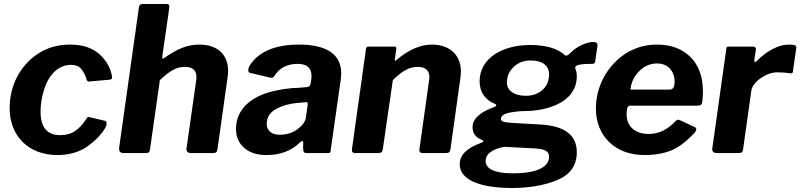

<svg xmlns="http://www.w3.org/2000/svg" viewBox="-20 -762 3985 956"><path d="M330 -540C271 -540 218 -526 173 -497C81 -439 28 -336 28 -224C28 -84 123 10 265 10C326 10 377 -5 418 -35C459 -65 490 -98 509 -134L511 -146C511 -155 508 -160 501 -161L420 -180C418 -180 416 -179 414 -176C374 -115 339 -89 279 -89C216 -89 182 -127 182 -206C182 -240 187 -275 198 -311C219 -383 266 -439 333 -439C376 -439 389 -420 408 -377C411 -363 415 -356 421 -356H422L523 -365C535 -366 538 -369 538 -377V-380C531 -424 509 -462 474 -493C439 -524 391 -540 330 -540Z M701 0C721 0 724 -2 727 -19L776 -363C824 -408 857 -429 900 -429C939 -429 958 -412 958 -379C958 -372 958 -367 957 -363L909 -25C909 -23 908 -21 908 -19C908 -10 915 0 928 0H1039C1056 0 1060 -3 1063 -20L1113 -376C1115 -387 1116 -398 1116 -407C1116 -490 1064 -540 972 -540C916 -540 865 -521 796 -472C794 -471 792 -470 791 -470C789 -470 788 -472 788 -475V-480L823 -724C823 -726 823 -727 823 -729C823 -737 821 -742 810 -742H690C680 -742 674 -737 672 -728L573 -25C573 -24 573 -23 573 -21C573 -9 579 0 594 0Z M1469 -49C1476 -56 1482 -60 1485 -60C1488 -60 1490 -57 1490 -52L1489 -26C1490 -7 1493 0 1506 0H1609C1624 0 1626 -1 1627 -18L1677 -368C1678 -381 1679 -391 1679 -397C1679 -486 1614 -540 1470 -540C1348 -540 1265 -504 1221 -432C1218 -425 1216 -419 1216 -412C1216 -405 1219 -400 1226 -399L1323 -376C1325 -375 1328 -375 1332 -375C1337 -375 1342 -377 1345 -382C1370 -423 1409 -444 1462 -444C1508 -444 1531 -424 1531 -384C1531 -377 1531 -371 1530 -368L1527 -347C1525 -334 1518 -328 1505 -328L1469 -325C1418 -324 1368 -316 1321 -303C1225 -275 1155 -215 1155 -120C1155 -43 1212 10 1305 10C1374 10 1429 -10 1469 -49ZM1503 -176C1500 -157 1487 -138 1462 -119C1439 -102 1408 -91 1373 -91C1333 -91 1308 -112 1308 -144C1308 -179 1325 -204 1358 -221C1391 -238 1427 -247 1466 -250L1502 -253C1504 -253 1505 -253 1506 -253C1510 -253 1512 -252 1512 -247V-241Z M1859 0C1879 0 1883 -3 1886 -19L1936 -363C1981 -407 2016 -429 2059 -429C2098 -429 2118 -412 2118 -378C2118 -375 2117 -368 2116 -359L2068 -16C2068 -5 2073 0 2083 0H2198C2215 0 2220 -3 2223 -20L2273 -378C2274 -390 2275 -399 2275 -406C2275 -487 2220 -540 2131 -540C2074 -540 2016 -515 1956 -465C1952 -461 1949 -459 1948 -459C1947 -459 1946 -460 1946 -463V-467L1953 -517C1953 -519 1953 -520 1953 -522C1953 -527 1952 -530 1944 -530H1816C1807 -530 1803 -527 1802 -516L1732 -16C1732 -5 1737 0 1747 0Z M2528 174C2616 174 2692 161 2756 134C2820 107 2852 61 2852 -4C2852 -89 2792 -135 2672 -142L2530 -150C2489 -153 2474 -157 2474 -169C2474 -184 2488 -195 2516 -201C2544 -206 2570 -209 2594 -209C2635 -209 2676 -215 2715 -227C2794 -251 2852 -302 2852 -381C2852 -395 2850 -407 2846 -416C2845 -419 2844 -421 2844 -424C2844 -433 2853 -438 2871 -441C2882 -443 2901 -444 2926 -444C2927 -444 2928 -444 2929 -444C2938 -444 2944 -447 2945 -466L2955 -534C2955 -535 2955 -536 2955 -537C2955 -548 2949 -553 2933 -553C2902 -553 2852 -531 2824 -502C2809 -487 2803 -485 2799 -485C2797 -485 2794 -486 2792 -488C2756 -521 2698 -538 2619 -538C2488 -538 2368 -477 2368 -356C2368 -304 2396 -264 2444 -245C2449 -243 2451 -241 2451 -238C2451 -235 2447 -231 2438 -228C2381 -208 2333 -175 2333 -130C2333 -98 2347 -79 2378 -66C2383 -64 2386 -62 2386 -59C2386 -55 2382 -52 2374 -50C2304 -25 2269 10 2269 56C2269 131 2365 174 2528 174ZM2598 -285C2541 -285 2504 -311 2504 -351C2504 -383 2516 -409 2539 -430C2562 -451 2589 -461 2621 -461C2681 -461 2714 -435 2714 -392C2714 -325 2663 -285 2598 -285ZM2536 101C2444 101 2398 80 2398 39C2398 -1 2444 -23 2492 -31L2644 -23C2695 -20 2714 -8 2714 19C2714 72 2647 101 2536 101Z M3188 10C3242 10 3288 2 3327 -15C3365 -32 3403 -62 3442 -105C3445 -110 3447 -115 3447 -118C3447 -124 3443 -128 3435 -131L3369 -162C3362 -165 3358 -166 3356 -166C3353 -166 3349 -164 3346 -161C3303 -116 3261 -95 3210 -95C3145 -95 3100 -130 3100 -193C3100 -222 3105 -236 3116 -236H3453C3469 -236 3473 -240 3476 -251C3479 -269 3480 -288 3480 -307C3480 -380 3459 -437 3418 -478C3377 -519 3321 -540 3251 -540C3194 -540 3142 -525 3096 -496C3003 -436 2947 -331 2947 -222C2947 -84 3044 10 3188 10ZM3119 -316C3123 -353 3138 -384 3164 -409C3189 -434 3219 -446 3252 -446C3307 -446 3339 -406 3339 -355C3339 -329 3331 -316 3315 -316Z M3654 0C3674 0 3677 -2 3680 -19L3721 -311C3727 -354 3796 -402 3849 -402C3872 -402 3894 -400 3917 -397C3918 -397 3919 -397 3920 -397C3925 -397 3928 -398 3929 -413L3945 -525C3945 -526 3945 -526 3945 -527C3945 -537 3933 -540 3905 -540C3858 -540 3796 -508 3749 -459C3745 -455 3742 -453 3740 -453C3737 -453 3736 -455 3736 -460V-464L3743 -509C3743 -512 3744 -514 3744 -516C3744 -525 3739 -530 3729 -530H3610C3599 -530 3597 -528 3596 -516L3527 -25C3527 -23 3526 -21 3526 -19C3526 -10 3532 0 3548 0Z"/></svg>

Font: Libre Franklin
Style: Bold Italic
Weight: 700
Italic angle: -8°
Designer: Pablo Impallari, Rodrigo Fuenzalida
Foundry: Impallari Type
Version: Version 1.002; ttfautohint (v1.5)